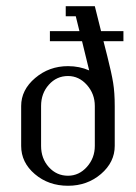

<svg xmlns="http://www.w3.org/2000/svg" viewBox="-20 -596 436 616"><path d="M47.9 -127.9V-255.9Q47.9 -307.6 92.8 -345.7Q137.7 -383.8 198.2 -383.8Q234.9 -383.8 266.1 -370.1L243.2 -463.9H140.1V-496.1H234.9L223.1 -543.9H190.9V-576.2H284.2L304.2 -496.1H376V-463.9H312L324.2 -416Q337.9 -361.8 343 -330.3Q348.1 -298.8 348.1 -255.9V-127.9Q348.1 -75.7 304 -37.8Q259.8 0 198.2 0Q135.7 0 91.8 -37.4Q47.9 -74.7 47.9 -127.9ZM111.8 -127.9Q111.8 -87.4 136.7 -59.8Q161.6 -32.2 198.2 -32.2Q233.4 -32.2 258.8 -60.5Q284.2 -88.9 284.2 -127.9V-255.9Q284.2 -294.9 258.8 -323.5Q233.4 -352.1 198.2 -352.1Q161.6 -352.1 136.7 -324.2Q111.8 -296.4 111.8 -255.9Z"/></svg>

Font: Gawaa
Style: Regular
Weight: 400
Designer: T. Christopher White
Version: Version 1.0